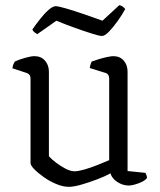

<svg xmlns="http://www.w3.org/2000/svg" viewBox="-20 -717 619 742"><path d="M246 5Q223 5 197 -6Q171 -17 148.5 -33Q126 -49 112 -63.5Q98 -78 98 -87V-413Q98 -422 94 -427.5Q90 -433 80 -436L28 -453Q29 -462 32 -469Q35 -476 37 -479Q51 -486 75.5 -493Q100 -500 113 -500Q139 -500 154 -482.5Q169 -465 169 -440V-113Q179 -102 196.5 -88.5Q214 -75 233.5 -65Q253 -55 268 -55Q282 -55 306.5 -62Q331 -69 357 -79.5Q383 -90 402 -98V-413Q402 -422 398 -428Q394 -434 385 -436L327 -454Q328 -463 330.5 -469.5Q333 -476 334 -479Q345 -483 361 -488Q377 -493 393.5 -496.5Q410 -500 418 -500Q443 -500 458 -483Q473 -466 473 -440V-56L542 -49Q544 -45 546 -40Q548 -35 548 -29Q542 -21 529 -14.5Q516 -8 501.5 -4Q487 0 478 0Q454 0 433 -14Q412 -28 407 -47Q385 -35 354.5 -23.5Q324 -12 294.5 -3.5Q265 5 246 5ZM374 -578Q364 -578 334 -587.5Q304 -597 266.5 -610.5Q229 -624 198 -637L124 -585Q120 -587 114 -591.5Q108 -596 105 -603Q118 -622 135 -643.5Q152 -665 168 -679Q184 -693 195 -693Q206 -693 236.5 -684Q267 -675 305 -662Q343 -649 376 -637L441 -697Q449 -696 455 -691Q461 -686 464 -682Q452 -660 434.5 -635.5Q417 -611 401 -594.5Q385 -578 374 -578Z"/></svg>

Font: Texturina 12pt ExtraLight
Style: Regular
Weight: 250
Designer: Guillermo Torres Carreño
Foundry: Omnibus-Type
Version: Version 1.002